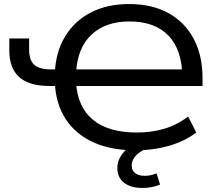

<svg xmlns="http://www.w3.org/2000/svg" viewBox="-20 -734 1094 949"><path d="M651 9Q529 9 441.5 -30.5Q354 -70 305 -145Q256 -220 251 -325L271 -309H225Q124 -309 75 -353Q26 -397 26 -485V-544H124V-488Q124 -437 149 -414Q174 -391 233 -391H265L251 -375Q256 -479 302.5 -555Q349 -631 429.5 -672.5Q510 -714 618 -714Q732 -714 813 -669Q894 -624 937.5 -542Q981 -460 981 -350V-309H338L356 -324Q364 -204 440 -141.5Q516 -79 657 -79Q730 -79 793 -98Q856 -117 910 -158L950 -79Q894 -36 816 -13.5Q738 9 651 9ZM620 -628Q502 -628 432.5 -563Q363 -498 356 -376L341 -391H905L881 -352Q881 -486 813.5 -557Q746 -628 620 -628ZM683 195Q626 195 593 169Q560 143 560 97Q560 56 589 21Q618 -14 672 -36L705 0Q684 9 667 21.5Q650 34 640.5 50Q631 66 631 84Q631 109 648.5 122Q666 135 695 135Q710 135 724.5 132Q739 129 754 123L771 178Q753 186 731 190.5Q709 195 683 195Z"/></svg>

Font: Nunito Sans 10pt SemiExpanded Medium
Style: Regular
Weight: 500
Width: 6
Designer: Vernon Adams
Foundry: Vernon Adams
Version: Version 3.101;gftools[0.9.27]